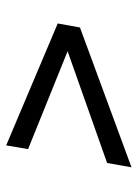

<svg xmlns="http://www.w3.org/2000/svg" viewBox="68 -645 446 622"><g transform="rotate(-90 291.0 -334.0)"><path d="M60 -131 74 -210 436 -338 119 -466 131 -537 526 -370 513 -298Z"/></g></svg>

Font: Celebes
Style: Italic
Weight: 400
Italic angle: -10°
Designer: Anugrah Pasau
Foundry: Lafontype
Version: Version 1.000; ttfautohint (v1.8.4)